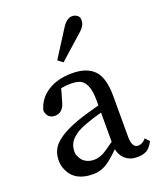

<svg xmlns="http://www.w3.org/2000/svg" viewBox="-142 -847 795 951"><g transform="rotate(-20 255.0 -371.0)"><path d="M441.9 -42Q464.8 -42 483.9 -64.9L503.9 -43Q486.8 -10.7 466.8 0Q447.3 10.7 414.1 9.8Q380.9 9.8 356.9 -10.7Q333 -31.2 326.2 -64.9Q281.2 -20 251.5 -2.9Q221.7 14.2 187.5 14.6Q88.4 16.1 56.6 -56.6Q45.9 -80.1 45.9 -106Q45.9 -157.2 78.1 -190.4Q128.9 -242.2 264.6 -280.3Q293.9 -288.6 324.2 -296.9V-324.2Q324.2 -423.3 273.4 -439.5Q255.9 -444.8 230 -444.8Q204.1 -444.8 180.2 -439.9L160.2 -370.1Q146 -322.3 106 -321.8Q85 -321.8 73.2 -333.5Q61.5 -345.2 59.1 -365.2Q73.2 -422.9 125 -457Q176.8 -491.2 254.9 -491.2Q333 -491.2 371.1 -451.2Q409.2 -411.1 409.2 -314.9V-101.1Q409.2 -42 441.9 -42ZM324.2 -258.8Q221.2 -231.4 182.6 -205.1Q144.5 -178.7 137.2 -147Q130.4 -116.2 138.2 -99.6Q146 -83 153.8 -74.2Q176.8 -50.8 212.9 -50.8Q249 -50.8 288.1 -79.6Q303.2 -90.3 324.2 -105ZM390.1 -724.1Q390.6 -709 383.8 -695.8Q377 -682.6 355 -663.1L234.9 -556.2L209 -576.2L295.9 -712.9Q322.3 -756.8 352.5 -756.8Q367.2 -756.8 378.9 -748Q390.6 -739.3 390.1 -724.1Z"/></g></svg>

Font: SourceSerifPro-Regular
Style: Regular
Weight: 400
Designer: Frank Grießhammer
Foundry: Adobe Systems Incorporated
Version: Version 1.014;PS Version 1.0;hotconv 1.0.73;makeotf.lib2.5.5